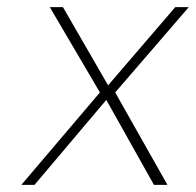

<svg xmlns="http://www.w3.org/2000/svg" viewBox="-20 -520 551 540"><path d="M157 -500 284 -280 473 -500H511L304 -260L451 0H413L279 -239L77 0H40L261 -260L120 -500Z"/></svg>

Font: Fivo Sans Thin
Style: Regular
Weight: 250
Foundry: Alexander Slobzheninov
Version: 1.0